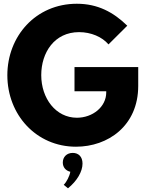

<svg xmlns="http://www.w3.org/2000/svg" viewBox="-20 -784 793 1045"><path d="M20 -374.5C20 -159.5 177.3 14.5 393.6 14.5C567.7 14.5 732.3 -99.1 732.3 -316.8V-419.1H385.5V-287.3H558.2V-280.9C558.2 -201.8 483.6 -143.2 398.6 -143.2C283.6 -143.2 204.5 -248.6 204.5 -375C204.5 -497.7 275.9 -609.1 410.5 -609.1C475.5 -609.1 535.9 -583.2 570.5 -542.3L672.7 -644.1C597.3 -717.7 511.8 -763.6 398.2 -763.6C174.1 -763.6 20 -586.4 20 -374.5ZM321.8 100.5C321.8 126.4 337.7 145 362.7 150.9C359.1 174.1 341.4 208.2 326.8 221.8L350 240.9C399.5 200.5 429.1 150 429.1 106.4C429.1 68.2 406.8 48.2 375.9 48.2C343.6 48.2 321.8 70 321.8 100.5Z"/></svg>

Font: Spartan MB ExtBd
Style: Regular
Weight: 800
Designer: Matt Bailey, Mirko Velimirovic
Foundry: Matt Bailey
Version: Version 1.005